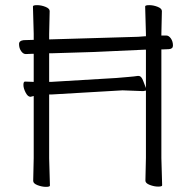

<svg xmlns="http://www.w3.org/2000/svg" viewBox="-20 -720 740 746"><path d="M607 -588V-582H626Q636 -582 644 -570.5Q652 -559 652 -543Q652 -530 636 -529L612 -528H607V-106L610 0Q610 5 594.5 5Q579 5 562 -1.5Q545 -8 545 -18L547 -107V-368L536 -366L456 -369L182 -353H171V-105L174 1Q174 6 158.5 6Q143 6 126 -0.5Q109 -7 109 -17L111 -106V-347Q100 -344 99 -344H98Q88 -344 79.5 -360.5Q71 -377 71 -390Q71 -403 77 -403H78L106 -402H111V-511H106L81 -510H80Q70 -510 62 -521.5Q54 -533 54 -549Q54 -562 72 -564L106 -565H111V-589L108 -695Q108 -700 124 -700Q140 -700 156.5 -693.5Q173 -687 173 -677L171 -588V-567H176L515 -577H516Q524 -578 542 -579H547V-589L544 -695Q544 -700 560 -700Q576 -700 592.5 -693.5Q609 -687 609 -677ZM72 -564ZM182 -353ZM181 -513H171V-402H181L432 -417Q455 -419 479 -421Q503 -423 515 -425H518Q530 -425 537 -404L547 -378V-527H542L345 -518Z"/></svg>

Font: LXGW WenKai Light
Style: Regular
Weight: 300
Designer: LXGW / Fontworks Inc.
Foundry: LXGW / Fontworks Inc.
Version: Version 1.501; October 10, 2024